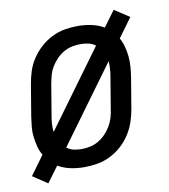

<svg xmlns="http://www.w3.org/2000/svg" viewBox="-73 -627 646 734"><g transform="rotate(-10 249.5 -260.0)"><path d="M56 45 -1 7 53 -67Q43 -83 38.5 -101.5Q34 -120 31.5 -139.5Q29 -159 31 -179Q33 -199 36 -219L56 -339Q60 -364 68 -389Q76 -414 91 -436.5Q106 -459 126 -477Q146 -495 170 -507Q194 -519 219.5 -523.5Q245 -528 270 -528Q297 -528 323.5 -522.5Q350 -517 372 -504L417 -565L475 -527L421 -453Q430 -437 435 -418.5Q440 -400 442 -380.5Q444 -361 442.5 -341Q441 -321 438 -301L418 -181Q414 -156 405.5 -131Q397 -106 382.5 -83.5Q368 -61 348 -43Q328 -25 304 -13Q280 -1 254 3.5Q228 8 203 8Q176 8 149.5 2.5Q123 -3 101 -16ZM110 -145 327 -442Q315 -451 300.5 -454.5Q286 -458 270 -458Q253 -458 236 -454.5Q219 -451 203.5 -442Q188 -433 175.5 -420Q163 -407 154 -392Q145 -377 140.5 -360.5Q136 -344 133 -328L113 -208Q110 -192 109 -176Q108 -160 110 -145ZM204 -62Q221 -62 237.5 -65.5Q254 -69 269.5 -78Q285 -87 297.5 -100Q310 -113 319 -128Q328 -143 333 -159.5Q338 -176 340 -192L360 -312Q363 -328 364 -344Q365 -360 364 -375L147 -78Q158 -69 173 -65.5Q188 -62 204 -62Z"/></g></svg>

Font: Iosevka Web
Style: Italic
Weight: 400
Italic angle: -9°
Monospace: yes
Designer: Belleve Invis
Foundry: Belleve Invis
Version: Version 28.0.3; ttfautohint (v1.8.3)